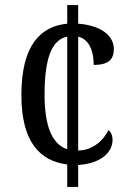

<svg xmlns="http://www.w3.org/2000/svg" viewBox="-20 -734 517 754"><path d="M244 -88V0H287V-86C379 -92 422 -138 422 -184C422 -202 416 -215 406 -223C386 -182 343 -143 287 -143V-590C330 -580 348 -534 348 -479C405 -479 427 -500 427 -541C427 -601 366 -635 287 -641V-714H244V-641C141 -631 64 -559 64 -361C64 -177 136 -102 244 -88ZM244 -590V-148C183 -168 155 -242 155 -362C155 -521 190 -579 244 -590Z"/></svg>

Font: Noto Serif Bengali Condensed
Style: Regular
Weight: 400
Width: 3
Designer: Juan Bruce, Universal Thirst, Indian Type Foundry and the Monotype Design Team.
Foundry: Monotype Imaging Inc.
Version: Version 2.003